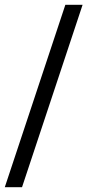

<svg xmlns="http://www.w3.org/2000/svg" viewBox="-20 -705 365 802"><path d="M0 77 253 -685H325L72 77Z"/></svg>

Font: Bricolage Grotesque 72pt Light
Style: Regular
Weight: 300
Designer: Mathieu Triay
Foundry: Atelier Triay
Version: Version 1.001;gftools[0.9.33.dev8+g029e19f]